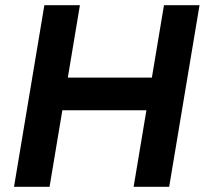

<svg xmlns="http://www.w3.org/2000/svg" viewBox="-20 -720 790 740"><path d="M34 0 151 -700H288L171 0ZM495 0 612 -700H749L632 0ZM186 -295 206 -421H630L610 -295Z"/></svg>

Font: Figtree Light
Style: Bold Italic
Weight: 700
Italic angle: -9.5°
Version: Version 2.000